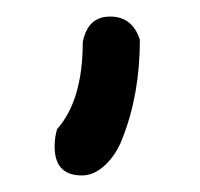

<svg xmlns="http://www.w3.org/2000/svg" viewBox="-20 -124 242 232"><path d="M149 -76Q149 -10 128 43Q121 62 107.5 75Q94 88 79 88Q46 88 46 53Q46 42 49 32Q80 -3 80 -73Q86 -104 113 -104Q140 -104 149 -76Z"/></svg>

Font: Patrick Hand SC
Style: Regular
Weight: 400
Designer: Patrick Wagesreiter
Foundry: Patrick Wagesreiter
Version: Version 1.003;PS 001.003;hotconv 1.0.70;makeotf.lib2.5.58329